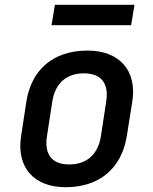

<svg xmlns="http://www.w3.org/2000/svg" viewBox="-20 -771 640 801"><path d="M195 -666H527L541 -751H209ZM254 10C394 10 487 -68 509 -203L532 -348C552 -476 479 -560 345 -560C204 -560 111 -482 90 -347L68 -203C48 -74 120 10 254 10ZM269 -85C197 -85 164 -126 176 -203L198 -347C210 -424 258 -465 330 -465C402 -465 435 -424 423 -347L401 -203C389 -126 341 -85 269 -85Z"/></svg>

Font: JetBrains Mono SemiBold
Style: Italic
Weight: 472
Italic angle: -9°
Monospace: yes
Designer: Philipp Nurullin, Konstantin Bulenkov
Foundry: JetBrains
Version: Version 2.305